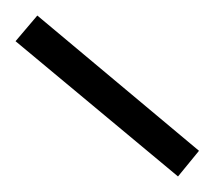

<svg xmlns="http://www.w3.org/2000/svg" viewBox="-20 -1027 276 247"><path d="M0 -974 209 -800 236 -833 28 -1007Z"/></svg>

Font: Anthony
Style: Regular
Weight: 400
Designer: Sun Young Oh
Foundry: Velvetyne Type Foundry
Version: Version 1.000;hotconv 1.0.109;makeotfexe 2.5.65596